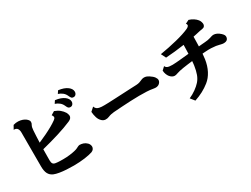

<svg xmlns="http://www.w3.org/2000/svg" viewBox="-66 -1522 2942 2246"><g transform="rotate(-30 1405.0 -399.0)"><path d="M752.9 -853Q792 -848.1 822.5 -837.6Q853 -827.1 876 -809.1Q892.6 -796.4 903.8 -779.1Q915 -761.7 915 -738.8Q915 -721.7 903.1 -706.8Q891.1 -691.9 871.1 -691.9Q852.5 -691.9 843.3 -702.4Q834 -712.9 824.2 -735.8Q811.5 -766.1 786.4 -786.4Q761.2 -806.6 729 -816.9ZM663.1 -771Q702.1 -766.1 732.4 -755.6Q762.7 -745.1 786.1 -727.1Q802.7 -714.4 814 -697Q825.2 -679.7 825.2 -657.2Q825.2 -639.6 813.2 -624.8Q801.3 -609.9 780.8 -609.9Q762.2 -609.9 752.9 -620.4Q743.7 -630.9 733.9 -653.8Q721.2 -684.1 696.3 -704.3Q671.4 -724.6 639.2 -734.9ZM100.1 -762.2Q135.3 -772.5 165.8 -771Q196.3 -769.5 220.7 -761Q245.1 -752.4 261.2 -740.2Q275.9 -729 284.9 -717Q293.9 -705.1 293.9 -690.9Q293.9 -680.2 291.3 -672.9Q288.6 -665.5 283.2 -655.8Q276.4 -644 272.9 -628.2Q269.5 -612.3 268.1 -590.8Q265.6 -556.2 263.7 -514.9Q261.7 -473.6 260.3 -429.7Q314 -452.6 364.7 -477.1Q415.5 -501.5 459 -526.1Q502.4 -550.8 533.2 -573.2Q541.5 -579.1 548.8 -587.2Q556.2 -595.2 556.2 -606Q556.2 -611.8 552.5 -620.6Q548.8 -629.4 542 -637.2L589.8 -666Q631.3 -650.9 659.9 -627.4Q688.5 -604 707 -574.2Q712.9 -564.5 717 -550.3Q721.2 -536.1 721.2 -527.8Q721.2 -512.2 711.2 -498.3Q701.2 -484.4 676.8 -474.1Q636.2 -456.5 586.9 -438.7Q537.6 -420.9 482.9 -404.1Q428.2 -387.2 371.1 -371.6Q314 -356 258.3 -341.8Q257.8 -301.8 257.3 -263.7Q256.8 -225.6 256.8 -192.9Q256.8 -163.1 266.4 -148.4Q275.9 -133.8 298.8 -129.9Q326.2 -125.5 352.8 -124.8Q379.4 -124 400.9 -124Q448.7 -124 490.2 -129.2Q531.7 -134.3 561.3 -141.4Q590.8 -148.4 602.1 -154.8Q611.8 -160.2 626.7 -167Q641.6 -173.8 650.9 -173.8Q673.8 -173.8 699 -165.8Q724.1 -157.7 746.1 -136.2Q757.3 -125 763.2 -110.8Q769 -96.7 769 -84Q769 -66.9 758.8 -52.2Q748.5 -37.6 729 -29.8Q711.9 -23.4 683.8 -17.6Q655.8 -11.7 622.1 -6.8Q587.9 -2.4 550.3 0.2Q512.7 2.9 476.1 2.9Q426.8 2.9 377 0Q327.1 -2.9 284.4 -10Q241.7 -17.1 212.9 -28.8Q172.9 -45.9 153.8 -81.8Q134.8 -117.7 134.8 -182.1V-640.1Q134.8 -672.4 120.6 -692.9Q106.4 -713.4 71.8 -711.9Z M1012.7 -482.9Q1021.5 -456.1 1042.7 -444.3Q1064 -432.6 1099.1 -430.9Q1134.3 -429.2 1184.1 -431.2Q1231.9 -433.1 1285.2 -435.5Q1338.4 -438 1391.4 -440.7Q1444.3 -443.4 1492.2 -445.6Q1540 -447.8 1577.1 -449.2Q1601.1 -450.2 1620.6 -456.3Q1640.1 -462.4 1653.8 -469.2Q1705.6 -494.6 1759.8 -459Q1798.3 -434.1 1814.7 -411.6Q1831.1 -389.2 1831.1 -369.1Q1831.1 -355 1822.5 -341.6Q1814 -328.1 1799.8 -318.8Q1787.6 -311.5 1770.8 -308.8Q1753.9 -306.2 1723.1 -312Q1690.4 -318.4 1643.6 -320.8Q1596.7 -323.2 1540.5 -322.8Q1484.4 -322.3 1424.1 -319.6Q1363.8 -316.9 1304.2 -313Q1244.6 -309.1 1190.9 -305.2Q1172.4 -303.7 1151.6 -299.3Q1130.9 -294.9 1115.7 -288.1Q1090.3 -276.9 1064 -278.1Q1037.6 -279.3 1016.1 -298.8Q989.7 -323.2 978.3 -360.4Q966.8 -397.5 963.9 -439Z M2651.4 -506.8Q2671.4 -506.8 2695.3 -496.1Q2718.3 -485.4 2740.2 -464.8Q2756.8 -449.2 2763.4 -437.3Q2770 -425.3 2770 -414.1Q2770 -390.1 2755.1 -375Q2740.2 -359.9 2705.1 -359.9Q2699.7 -359.9 2690.4 -361.3Q2681.2 -362.8 2671.4 -365Q2661.6 -367.2 2655.3 -369.1Q2639.6 -374 2612.1 -378.2Q2584.5 -382.3 2548.1 -383.8Q2511.7 -385.3 2469.2 -381.8Q2459.5 -381.3 2450 -380.6Q2440.4 -379.9 2430.7 -378.9Q2427.7 -338.9 2423.3 -308.1Q2411.1 -225.6 2377.2 -160.6Q2343.3 -95.7 2292 -55.2Q2247.1 -19.5 2196 7.6Q2145 34.7 2084 55.2L2039.1 -1Q2088.4 -22.5 2131.3 -53.2Q2174.3 -84 2202.1 -115.2Q2232.9 -149.9 2249.8 -195.6Q2266.6 -241.2 2276.4 -306.2Q2278.3 -317.9 2279.5 -332.8Q2280.8 -347.7 2282.2 -364.3Q2246.6 -360.4 2214.8 -356Q2183.1 -351.6 2153.3 -347.2Q2123.5 -342.3 2100.3 -337.2Q2077.1 -332 2062 -326.2Q2051.3 -321.3 2039.3 -319.1Q2027.3 -316.9 2021 -316.9Q2005.4 -316.9 1989 -325.7Q1972.7 -334.5 1959 -351.1Q1946.3 -366.7 1937.5 -389.4Q1928.7 -412.1 1927.2 -439.9L1968.3 -478Q1975.1 -458.5 1995.4 -449.7Q2015.6 -440.9 2063 -440.9Q2081.5 -440.9 2113.3 -443.4Q2145 -445.8 2185.1 -449.7Q2225.1 -453.6 2269 -458Q2273.4 -458.5 2278.1 -459Q2282.7 -459.5 2287.1 -460Q2288.1 -489.7 2289.1 -520Q2290 -550.3 2290.5 -578.6Q2226.1 -569.3 2161.1 -562.3Q2096.2 -555.2 2038.1 -551.8L2005.4 -617.2Q2064 -627 2122.8 -638.9Q2181.6 -650.9 2236.1 -664.6Q2290.5 -678.2 2336.4 -693.1Q2382.3 -708 2415 -723.1Q2426.3 -728.5 2433.6 -734.6Q2440.9 -740.7 2444.3 -747.1Q2451.7 -763.2 2437 -778.8L2485.4 -803.2Q2518.6 -793.5 2546.1 -775.4Q2573.7 -757.3 2590.3 -735.8Q2602.1 -720.2 2607.2 -703.1Q2612.3 -686 2612.3 -673.8Q2612.3 -659.7 2602.8 -646.7Q2593.3 -633.8 2573.2 -630.9Q2559.1 -628.9 2542.5 -625.7Q2525.9 -622.6 2516.1 -620.1Q2498.5 -616.2 2479.2 -611.8Q2460 -607.4 2439 -603.5Q2438.5 -571.8 2437.7 -538.8Q2437 -505.9 2436 -473.6Q2460 -476.1 2481.7 -477.8Q2503.4 -479.5 2522 -481Q2542 -482.4 2561.8 -485.6Q2581.5 -488.8 2597.2 -494.1Q2609.9 -498.5 2624.3 -502.7Q2638.7 -506.8 2651.4 -506.8Z"/></g></svg>

Font: BIZ UDPMincho
Style: Bold
Weight: 700
Designer: TypeBank Co., Ltd.
Foundry: Morisawa Inc.
Version: Version 1.06